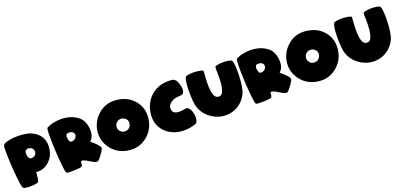

<svg xmlns="http://www.w3.org/2000/svg" viewBox="21 -1773 5835 2780"><g transform="rotate(-20 2938.5 -382.5)"><path d="M606.9 -409.7Q589.8 -301.3 508.3 -228.5Q426.8 -155.8 313.5 -166Q309.1 -109.9 303 -71.3Q296.9 -32.7 289.6 -23.9Q279.3 -4.9 189.5 -1Q99.6 2.9 62.5 -13.2Q45.9 -20.5 33 -111.1Q20 -201.7 12 -314.9Q3.9 -428.2 1.5 -533Q-1 -637.7 2.4 -673.3Q5.9 -706.5 58.8 -724.1Q111.8 -741.7 181.6 -746.1Q251.5 -750.5 322.3 -742.9Q393.1 -735.4 432.6 -718.8Q641.1 -630.9 606.9 -409.7ZM397 -468.3Q385.7 -521 325.7 -527.3Q314.5 -527.8 307.6 -526.9Q260.7 -518.6 265.1 -460Q269.5 -401.4 296.4 -383.8Q308.1 -375.5 332 -379.9Q367.7 -385.3 385.5 -410.4Q403.3 -435.5 397 -468.3Z M1198.2 -313.5Q1248 -272 1285.6 -232.9Q1323.2 -193.8 1323.7 -174.3Q1323.7 -160.2 1307.6 -132.3Q1291.5 -104.5 1270.5 -76.7Q1249.5 -48.8 1230 -27.8Q1210.4 -6.8 1203.1 -6.8Q1171.4 -0.5 1110.6 -39.8Q1049.8 -79.1 1012.7 -91.8Q976.6 -103 973.6 -82.5Q974.1 -47.4 967.3 -28.8Q960.4 -10.3 919.4 -5.9Q872.6 -1 812.3 -0.5Q752 0 735.8 -3.4Q724.6 -5.4 717.8 -16.1Q708 -29.3 696.8 -137.2Q685.5 -245.1 679.2 -371.1Q672.9 -497.1 673.6 -602.5Q674.3 -708 689 -716.3Q742.2 -746.1 831.5 -759.3Q920.9 -772.5 1009.5 -754.6Q1098.1 -736.8 1168.2 -681.4Q1238.3 -626 1253.9 -519Q1273.9 -376.5 1198.2 -313.5ZM952.6 -406.2Q989.7 -410.2 1010.3 -433.6Q1030.8 -457 1030.5 -482.4Q1030.3 -507.8 1007.1 -526.4Q983.9 -544.9 935.1 -539.6Q895 -535.2 903.6 -468.5Q912.1 -401.9 952.6 -406.2Z M2102.5 -320.8Q2077.1 -167 1953.4 -72.8Q1829.6 21.5 1665.5 -5.9Q1507.3 -32.2 1416.5 -156.7Q1325.7 -281.2 1350.1 -432.6Q1373 -573.2 1486.1 -668.7Q1599.1 -764.2 1749 -751Q1929.7 -735.4 2030 -613.8Q2130.4 -492.2 2102.5 -320.8ZM1822.3 -362.3Q1829.1 -404.3 1806.4 -433.8Q1783.7 -463.4 1740.2 -470.7Q1699.2 -477.5 1668 -452.9Q1636.7 -428.2 1630.9 -390.6Q1623 -345.2 1656.2 -310.3Q1689.5 -275.4 1738.3 -281.2Q1772 -284.7 1794.4 -307.6Q1816.9 -330.6 1822.3 -362.3Z M2663.6 -493.2Q2642.1 -492.2 2620.8 -490.7Q2599.6 -489.3 2579.6 -485.8Q2528.3 -475.6 2486.6 -437.3Q2444.8 -398.9 2456.1 -342.3Q2461.4 -316.4 2480.5 -301.8Q2510.7 -277.8 2561 -279.1Q2611.3 -280.3 2647.9 -288.6Q2668.5 -295.4 2688 -286.6Q2706.1 -277.8 2720.7 -256.3Q2743.7 -221.2 2752.2 -162.6Q2760.7 -104 2745.6 -65.9Q2733.4 -34.7 2708.5 -28.8Q2628.4 0.5 2532.2 -0.2Q2436 -1 2359.9 -35.6Q2256.8 -82 2202.1 -172.4Q2147.5 -262.7 2158.7 -378.4Q2177.7 -561.5 2303.7 -664.6Q2429.7 -767.6 2617.2 -747.6Q2648.4 -744.1 2672.4 -714.8Q2695.8 -685.5 2711.2 -612.8Q2726.6 -540 2692.9 -506.3Q2680.2 -493.7 2663.6 -493.2Z M3270.5 -707Q3271 -720.2 3310.1 -727.8Q3349.1 -735.4 3396.7 -735.6Q3444.3 -735.8 3486.1 -728Q3527.8 -720.2 3535.2 -702.6Q3545.4 -676.8 3549.6 -612.8Q3553.7 -548.8 3551 -473.6Q3548.3 -398.4 3537.8 -326.2Q3527.3 -253.9 3508.3 -211.9Q3467.3 -122.1 3388.4 -65.4Q3309.6 -8.8 3208 -1Q3080.1 7.8 2969.7 -63.7Q2859.4 -135.3 2816.9 -253.9Q2802.7 -292.5 2796.6 -364.7Q2790.5 -437 2791 -511.2Q2791.5 -585.4 2799.8 -646.2Q2808.1 -707 2824.2 -723.1Q2837.9 -736.3 2881.3 -740.7Q2924.8 -745.1 2971.4 -742.7Q3018.1 -740.2 3054.4 -731.7Q3090.8 -723.1 3090.8 -710Q3089.8 -671.9 3084.5 -603.3Q3079.1 -534.7 3081.8 -466.6Q3084.5 -398.4 3102.3 -346.4Q3120.1 -294.4 3166 -289.6Q3215.8 -283.7 3237.5 -335.2Q3259.3 -386.7 3265.9 -457.8Q3272.5 -528.8 3270.3 -600.6Q3268.1 -672.4 3270.5 -707Z M4117.2 -313.5Q4167 -272 4204.6 -232.9Q4242.2 -193.8 4242.7 -174.3Q4242.7 -160.2 4226.6 -132.3Q4210.4 -104.5 4189.5 -76.7Q4168.5 -48.8 4148.9 -27.8Q4129.4 -6.8 4122.1 -6.8Q4090.3 -0.5 4029.5 -39.8Q3968.8 -79.1 3931.6 -91.8Q3895.5 -103 3892.6 -82.5Q3893.1 -47.4 3886.2 -28.8Q3879.4 -10.3 3838.4 -5.9Q3791.5 -1 3731.2 -0.5Q3670.9 0 3654.8 -3.4Q3643.6 -5.4 3636.7 -16.1Q3627 -29.3 3615.7 -137.2Q3604.5 -245.1 3598.1 -371.1Q3591.8 -497.1 3592.5 -602.5Q3593.3 -708 3607.9 -716.3Q3661.1 -746.1 3750.5 -759.3Q3839.8 -772.5 3928.5 -754.6Q4017.1 -736.8 4087.2 -681.4Q4157.2 -626 4172.9 -519Q4192.9 -376.5 4117.2 -313.5ZM3871.6 -406.2Q3908.7 -410.2 3929.2 -433.6Q3949.7 -457 3949.5 -482.4Q3949.2 -507.8 3926 -526.4Q3902.8 -544.9 3854 -539.6Q3814 -535.2 3822.5 -468.5Q3831.1 -401.9 3871.6 -406.2Z M5021.5 -320.8Q4996.1 -167 4872.3 -72.8Q4748.5 21.5 4584.5 -5.9Q4426.3 -32.2 4335.4 -156.7Q4244.6 -281.2 4269 -432.6Q4292 -573.2 4405 -668.7Q4518.1 -764.2 4668 -751Q4848.6 -735.4 4949 -613.8Q5049.3 -492.2 5021.5 -320.8ZM4741.2 -362.3Q4748 -404.3 4725.3 -433.8Q4702.6 -463.4 4659.2 -470.7Q4618.2 -477.5 4586.9 -452.9Q4555.7 -428.2 4549.8 -390.6Q4542 -345.2 4575.2 -310.3Q4608.4 -275.4 4657.2 -281.2Q4690.9 -284.7 4713.4 -307.6Q4735.8 -330.6 4741.2 -362.3Z M5555.7 -707Q5556.2 -720.2 5595.2 -727.8Q5634.3 -735.4 5681.9 -735.6Q5729.5 -735.8 5771.2 -728Q5813 -720.2 5820.3 -702.6Q5830.6 -676.8 5834.7 -612.8Q5838.9 -548.8 5836.2 -473.6Q5833.5 -398.4 5823 -326.2Q5812.5 -253.9 5793.5 -211.9Q5752.4 -122.1 5673.6 -65.4Q5594.7 -8.8 5493.2 -1Q5365.2 7.8 5254.9 -63.7Q5144.5 -135.3 5102.1 -253.9Q5087.9 -292.5 5081.8 -364.7Q5075.7 -437 5076.2 -511.2Q5076.7 -585.4 5085 -646.2Q5093.3 -707 5109.4 -723.1Q5123 -736.3 5166.5 -740.7Q5210 -745.1 5256.6 -742.7Q5303.2 -740.2 5339.6 -731.7Q5376 -723.1 5376 -710Q5375 -671.9 5369.6 -603.3Q5364.3 -534.7 5366.9 -466.6Q5369.6 -398.4 5387.5 -346.4Q5405.3 -294.4 5451.2 -289.6Q5501 -283.7 5522.7 -335.2Q5544.4 -386.7 5551 -457.8Q5557.6 -528.8 5555.4 -600.6Q5553.2 -672.4 5555.7 -707Z"/></g></svg>

Font: ARCO
Style: Regular
Weight: 700
Designer: Rafael Olivo Díaz, Denis Ignatov
Foundry: Rafael Olivo Díaz
Version: Version 1.10 March 1, 2019